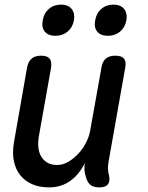

<svg xmlns="http://www.w3.org/2000/svg" viewBox="-20 -801 640 831"><path d="M410 10Q383 10 369.5 -2.5Q356 -15 350 -41Q346 -54 345.5 -68Q345 -82 347 -95Q323 -46 284 -18Q245 10 192 10Q150 10 118.5 -4Q87 -18 67 -43.5Q47 -69 40 -104.5Q33 -140 40 -183L97 -508Q102 -535 117 -547.5Q132 -560 158 -560Q184 -560 194.5 -547.5Q205 -535 201 -508L148 -210Q144 -186 146 -164Q148 -142 157.5 -125Q167 -108 184 -97.5Q201 -87 227 -87Q253 -87 277 -101.5Q301 -116 320.5 -137.5Q340 -159 353 -185Q366 -211 370 -234L419 -508Q423 -535 438 -547.5Q453 -560 479 -560Q506 -560 516.5 -547.5Q527 -535 522 -508L449 -96Q447 -82 447.5 -68.5Q448 -55 452 -41Q457 -15 446.5 -2.5Q436 10 410 10ZM447 -646Q416 -646 401 -664Q386 -682 392 -713Q397 -744 418.5 -762.5Q440 -781 471 -781Q502 -781 517 -762.5Q532 -744 527 -713Q521 -682 499.5 -664Q478 -646 447 -646ZM220 -646Q189 -646 174 -664Q159 -682 165 -713Q170 -744 191.5 -762.5Q213 -781 244 -781Q275 -781 290 -762.5Q305 -744 300 -713Q294 -682 272.5 -664Q251 -646 220 -646Z"/></svg>

Font: Maple Mono Medium
Style: Italic
Weight: 500
Italic angle: -10°
Monospace: yes
Designer: subframe7536
Version: Version 7.000